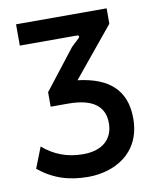

<svg xmlns="http://www.w3.org/2000/svg" viewBox="-81 -763 685 835"><g transform="rotate(-10 262.0 -346.0)"><path d="M242 8C354 8 478 -52 478 -209C478 -335 403 -398 268 -414L447 -632V-700H47V-606H299C308 -606 311 -600 304 -593L270 -561L133 -385V-321H211C324 -321 370 -277 370 -207C370 -139 325 -93 237 -93C166 -93 109 -116 60 -158L24 -66C88 -14 156 8 242 8Z"/></g></svg>

Font: Finlandica Medium
Style: Regular
Weight: 500
Designer: Niklas Ekholm, Juho Hiilivirta, Jaakko Suomalainen
Foundry: Helsinki Type Studio
Version: Version 2.000;Glyphs 3.2 (3202)